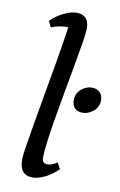

<svg xmlns="http://www.w3.org/2000/svg" viewBox="-85 -783 529 843"><g transform="rotate(10 179.5 -361.0)"><path d="M121 12Q63 12 63 -58Q63 -76 70 -119.5Q77 -163 87.5 -225Q98 -287 111 -360Q124 -433 137.5 -511Q151 -589 162 -665Q158 -665 153 -665Q138 -665 121 -661.5Q104 -658 86 -651L73 -678Q100 -704 131.5 -719Q163 -734 187 -734Q243 -734 243 -673Q243 -657 236.5 -615Q230 -573 219.5 -515.5Q209 -458 197.5 -394Q186 -330 175.5 -269Q165 -208 158.5 -158.5Q152 -109 152 -82Q152 -56 175 -56Q194 -56 219 -72L234 -45Q208 -18 176.5 -3Q145 12 121 12ZM289 -306Q265 -306 253 -319Q241 -332 241 -353Q241 -385 263.5 -403.5Q286 -422 309 -422Q333 -422 346 -409Q359 -396 359 -375Q359 -343 336 -324.5Q313 -306 289 -306Z"/></g></svg>

Font: Petrona Medium
Style: Italic
Weight: 500
Italic angle: -9°
Designer: Ringo R. Seeber
Foundry: Ringo R. Seeber
Version: Version 2.001; ttfautohint (v1.8.3)